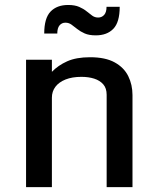

<svg xmlns="http://www.w3.org/2000/svg" viewBox="-20 -764 643 784"><path d="M86.4 -520H191.9V-470.7Q217.3 -497.1 254.4 -513.7Q291.5 -530.3 347.7 -530.3Q410.2 -530.3 448.2 -509.3Q486.3 -488.3 503.7 -453.1Q521 -418 521 -376V0H415.5V-377Q415.5 -403.8 401.6 -419.7Q387.7 -435.5 364.5 -442.9Q341.3 -450.2 312.5 -450.2Q274.9 -450.2 247.8 -439.5Q220.7 -428.7 206.3 -409.7Q191.9 -390.6 191.9 -365.2V0H86.4ZM371.1 -619.6Q343.8 -619.6 325.9 -627.4Q308.1 -635.3 295.4 -645.5Q282.7 -655.8 271.7 -663.6Q260.7 -671.4 247.1 -671.4Q232.4 -671.4 223.1 -660.4Q213.9 -649.4 213.9 -627H160.6Q160.6 -689.9 186.5 -716.8Q212.4 -743.7 258.3 -743.7Q285.6 -743.7 303.5 -735.8Q321.3 -728 333.7 -717.8Q346.2 -707.5 356.7 -700Q367.2 -692.4 380.9 -692.4Q395.5 -692.4 405.3 -703.1Q415 -713.9 415 -736.3H468.8Q468.8 -673.3 442.9 -646.5Q417 -619.6 371.1 -619.6Z"/></svg>

Font: Monda Medium
Style: Regular
Weight: 500
Designer: Vernon Adams
Foundry: Vernon Adams
Version: Version 2.200